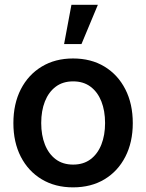

<svg xmlns="http://www.w3.org/2000/svg" viewBox="-20 -788 623 819"><path d="M291.5 11.2Q215.3 11.2 158 -23.2Q100.6 -57.6 68.8 -119.4Q37.1 -181.2 37.1 -262.7Q37.1 -345.2 68.8 -407.2Q100.6 -469.2 158 -503.9Q215.3 -538.6 291.5 -538.6Q368.7 -538.6 425.8 -503.9Q482.9 -469.2 514.6 -407.2Q546.4 -345.2 546.4 -262.7Q546.4 -181.2 514.6 -119.4Q482.9 -57.6 425.8 -23.2Q368.7 11.2 291.5 11.2ZM292 -85.9Q335.9 -85.9 366.2 -108.6Q396.5 -131.3 412.4 -171.4Q428.2 -211.4 428.2 -263.2Q428.2 -315.4 412.4 -355.5Q396.5 -395.5 366.2 -418.2Q335.9 -440.9 292 -440.9Q248 -440.9 217.8 -418.2Q187.5 -395.5 171.6 -355.5Q155.8 -315.4 155.8 -263.2Q155.8 -211.4 171.6 -171.4Q187.5 -131.3 217.8 -108.6Q248 -85.9 292 -85.9ZM253.4 -600.1 284.7 -767.6H397.5L327.6 -600.1Z"/></svg>

Font: Inter Cardless Tabular Medium
Style: Regular
Weight: 500
Designer: Rasmus Andersson
Foundry: rsms
Version: Version 4.000;git-4fc901f